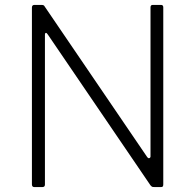

<svg xmlns="http://www.w3.org/2000/svg" viewBox="-20 -762 795 782"><path d="M636 -742Q645 -742 645 -732V-11Q645 -5 643 -2.5Q641 0 635 0H613Q607 0 602.5 -0.5Q598 -1 593 -7L175 -621Q170 -629 166.5 -628Q163 -627 163 -621V-10Q163 0 152 0H120Q110 0 110 -11V-731Q110 -742 120 -742H147Q153 -742 156.5 -741Q160 -740 163 -734L579 -123Q584 -116 588.5 -118Q593 -120 593 -125V-732Q593 -742 602 -742Z"/></svg>

Font: Libre Franklin Thin ExtraLight
Style: Regular
Weight: 250
Version: Version 3.000